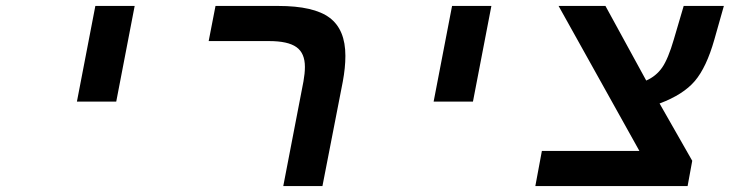

<svg xmlns="http://www.w3.org/2000/svg" viewBox="-20 -626 2456 646"><path d="M300.8 -606H433.1L371.1 -284.2H238.8Z M1064.9 0H933.1L1001 -352.1Q1005.9 -379.4 1005.9 -400.9Q1005.9 -447.3 977.3 -467.5Q948.7 -487.8 885.3 -487.8H682.1L705.1 -606H916Q1036.1 -606 1089.1 -566.2Q1142.1 -526.4 1142.1 -438Q1142.1 -398.4 1133.3 -351.1Z M1501 -606H1633.3L1571.3 -284.2H1439Z M2293.5 0H1781.2L1803.2 -118.2H2131.3L1859.4 -606H2017.1L2154.3 -355Q2187.5 -369.6 2207.8 -398.7Q2228 -427.7 2247.1 -493.2L2280.3 -606H2415.5L2383.3 -492.2Q2356.9 -399.4 2317.9 -353.5Q2278.8 -307.6 2199.2 -277.8L2309.1 -85Z"/></svg>

Font: Cousine
Style: Bold Italic
Weight: 700
Italic angle: -12°
Monospace: yes
Designer: Steve Matteson
Foundry: Ascender Corporation
Version: Version 1.20